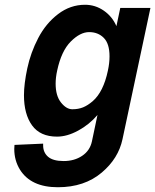

<svg xmlns="http://www.w3.org/2000/svg" viewBox="-20 -557 648 802"><path d="M363.8 34.2 387.2 -76.7Q353 -36.6 306.6 -11.5Q260.3 13.7 218.3 13.7Q147.9 13.7 114 -33.2Q80.1 -80.1 80.1 -159.2Q80.1 -206.1 94 -271.5Q107.9 -336.9 139.6 -397.9Q171.4 -459 222.4 -498Q273.4 -537.1 335.4 -537.1Q377.9 -537.1 413.6 -512.5Q449.2 -487.8 466.3 -447.8L482.4 -523.9H608.4L491.7 24.4Q474.6 105 405.3 163.6Q333 225.1 221.7 225.1Q109.4 225.1 63.5 151.9Q39.6 113.3 39.6 65.4Q39.6 59.1 40.5 48.3Q113.3 44.9 160.2 43V50.3Q160.2 80.1 180.9 97.9Q201.7 115.7 246.1 115.7Q290.5 115.7 323 94Q355.5 72.3 363.8 34.2ZM218.8 -262.2Q212.4 -233.4 212.4 -207.5Q212.4 -156.7 234.9 -128.7Q257.3 -100.6 282.2 -100.6Q307.1 -100.6 326.9 -108.6Q346.7 -116.7 367.2 -134.3Q412.1 -173.3 430.7 -262.2Q437.5 -293.5 437.5 -321.8Q437.5 -374.5 413.6 -398.7Q389.6 -422.9 352.3 -422.9Q314.9 -422.9 275.6 -383.5Q236.3 -344.2 218.8 -262.2Z"/></svg>

Font: Tuffy
Style: BoldItalic
Weight: 700
Italic angle: -12°
Designer: Thatcher Ulrich, Karoly Barta, Michael Everson
Version: Version 001.271